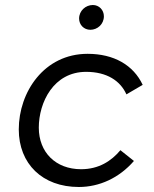

<svg xmlns="http://www.w3.org/2000/svg" viewBox="-20 -740 616 767"><path d="M295 7C377 7 456 -29 515 -97L461 -140C425 -97 375 -64 304 -64C202 -64 135 -132 135 -230C135 -331 194 -453 324 -453C407 -453 461 -417 485 -363L550 -401C513 -480 435 -525 330 -525C156 -525 55 -372 55 -223C55 -86 149 7 295 7ZM341 -621C369 -621 395 -643 395 -675C395 -700 376 -720 351 -720C322 -720 296 -697 296 -666C296 -641 315 -621 341 -621Z"/></svg>

Font: Fixel Display
Style: Italic
Weight: 400
Italic angle: -10°
Designer: AlfaBravo + MacPaw
Foundry: Kyrylo Tkachov, Marchela Mozhyna, Serhii Makarenko, Maria Weinstein, Zakhar Kryvoshyya
Version: Version 1.210;Glyphs 3.2 (3217)